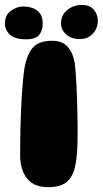

<svg xmlns="http://www.w3.org/2000/svg" viewBox="-36 -766 425 796"><path d="M164 10Q105 10 76.2 -26Q47.5 -62 47.5 -122.5Q47.5 -145.5 47.8 -173.8Q48 -202 48.8 -233.2Q49.5 -264.5 50.8 -297.5Q52 -330.5 54 -363.5Q56 -396.5 58.8 -427Q61.5 -457.5 65.5 -484Q76 -541.5 100.8 -569.2Q125.5 -597 179.5 -597Q223.5 -597 245.5 -570.8Q267.5 -544.5 274 -504Q276 -486 278 -461.8Q280 -437.5 281.2 -409Q282.5 -380.5 283.5 -351Q284.5 -321.5 285 -292.8Q285.5 -264 285.8 -238.2Q286 -212.5 285.5 -193Q285.5 -120 275.2 -75.2Q265 -30.5 239 -10.2Q213 10 164 10ZM72 -603Q26 -603 5.2 -622.2Q-15.5 -641.5 -15.5 -668Q-15.5 -703.5 9 -721.2Q33.5 -739 59.5 -739Q80 -739 98.8 -732.8Q117.5 -726.5 129.2 -711Q141 -695.5 141 -667Q141 -640 126.5 -621.5Q112 -603 72 -603ZM294.5 -604Q260.5 -604 238.8 -622.8Q217 -641.5 217 -669.5Q217 -702.5 242.2 -724Q267.5 -745.5 304 -745.5Q337 -745.5 353.2 -725.5Q369.5 -705.5 369.5 -680Q369.5 -649 349 -626.5Q328.5 -604 294.5 -604Z"/></svg>

Font: Gluten
Style: Bold
Weight: 700
Designer: Tyler Finck
Foundry: Etcetera Type Company
Version: Version 1.204